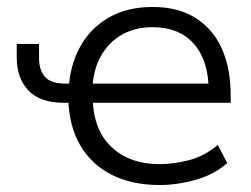

<svg xmlns="http://www.w3.org/2000/svg" viewBox="-20 -523 719 551"><path d="M438 8Q359 8 300.5 -21.5Q242 -51 209.5 -107.5Q177 -164 176 -243L189 -228H163Q95 -228 61.5 -263.5Q28 -299 28 -358V-397H92V-357Q92 -322 109 -302.5Q126 -283 169 -283H192L177 -264Q180 -334 209.5 -388Q239 -442 292 -472.5Q345 -503 418 -503Q492 -503 542 -471Q592 -439 617 -382.5Q642 -326 642 -250V-228H235L246 -241Q248 -150 300 -101Q352 -52 438 -52Q479 -52 523 -63.5Q567 -75 605 -107L632 -55Q595 -22 541.5 -7Q488 8 438 8ZM417 -445Q368 -445 330 -423.5Q292 -402 269.5 -362Q247 -322 245 -266L232 -283H601L579 -261Q579 -348 537 -396.5Q495 -445 417 -445Z"/></svg>

Font: Nunito Sans 7pt Light
Style: Regular
Weight: 300
Designer: Vernon Adams
Foundry: Vernon Adams
Version: Version 3.101;gftools[0.9.27]